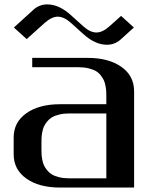

<svg xmlns="http://www.w3.org/2000/svg" viewBox="-20 -844 707 864"><path d="M356 -689.9 297.9 -742.2Q267.6 -769 239.7 -769Q212.4 -769 179.2 -739.3L100.1 -668L42.5 -720.2L131.8 -801.3Q157.7 -824.2 192.9 -824.2Q245.1 -824.2 297.9 -776.9L356 -724.6Q386.2 -697.8 414.1 -697.8Q442.4 -697.8 474.6 -727.5L524.9 -772.5L582.5 -720.2L522 -665.5Q496.1 -642.6 460.9 -642.6Q408.7 -642.6 356 -689.9ZM125 -541.5V-583.5H375Q468.8 -583.5 526.1 -543.2Q583.5 -502.9 583.5 -433.1V0H250Q156.2 0 98.9 -40.3Q41.5 -80.6 41.5 -149.9V-225.1Q41.5 -294.4 98.9 -334.7Q156.2 -375 250 -375H458.5V-410.6Q458.5 -423.8 458 -433.3Q457.5 -442.9 454.8 -457.5Q452.1 -472.2 447.3 -482.7Q442.4 -493.2 433.1 -505.1Q423.8 -517.1 411.1 -524.4Q398.4 -531.7 378.4 -536.6Q358.4 -541.5 333.5 -541.5ZM458.5 -41.5V-333.5H291.5Q266.6 -333.5 246.6 -328.6Q226.6 -323.7 213.9 -316.2Q201.2 -308.6 191.9 -296.9Q182.6 -285.2 177.7 -274.7Q172.9 -264.2 170.2 -249.5Q167.5 -234.9 167 -225.1Q166.5 -215.3 166.5 -202.1V-172.9Q166.5 -159.7 167 -149.9Q167.5 -140.1 170.2 -125.5Q172.9 -110.8 177.7 -100.3Q182.6 -89.8 191.9 -78.1Q201.2 -66.4 213.9 -58.8Q226.6 -51.3 246.6 -46.4Q266.6 -41.5 291.5 -41.5Z"/></svg>

Font: Gputeks
Style: Bold
Weight: 600
Width: 8
Version: Version 0.9